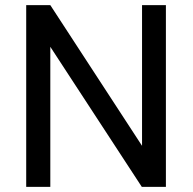

<svg xmlns="http://www.w3.org/2000/svg" viewBox="-20 -731 753 751"><path d="M628.9 0H534.7L176.8 -547.9V0H82.5V-710.9H176.8L535.6 -160.6V-710.9H628.9Z"/></svg>

Font: Roboto
Style: Regular
Weight: 400
Designer: Google
Version: Version 2.001047; 2015